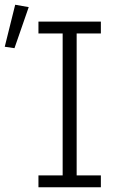

<svg xmlns="http://www.w3.org/2000/svg" viewBox="-43 -789 508 809"><path d="M382 0H119V-50H221V-648H119V-698H382V-648H280V-50H382ZM78 -759 18 -586 -23 -592 21 -769Z"/></svg>

Font: IBM Plex Sans Light
Style: Regular
Weight: 300
Designer: Mike Abbink, Paul van der Laan, Pieter van Rosmalen
Foundry: Bold Monday
Version: Version 3.201